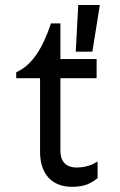

<svg xmlns="http://www.w3.org/2000/svg" viewBox="-20 -721 472 756"><path d="M278.3 -517.6H343.8L373 -701.2H288.1ZM180.7 -628.9C148.4 -532.2 107.4 -464.8 43.9 -436.5V-413.1H137.7V-123C137.7 -40 180.7 14.6 263.7 14.6C313.5 14.6 337.9 1 364.3 -19.5V-85C344.7 -73.2 320.3 -61.5 281.2 -61.5C238.3 -61.5 217.8 -86.9 217.8 -127V-413.1H360.4V-488.3H217.8V-628.9Z"/></svg>

Font: Sen-gleads
Style: Italic
Weight: 400
Designer: Kosal Sen, Philatype
Foundry: Philatype
Version: Version 1.004; ttfautohint (v1.8.3)